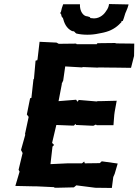

<svg xmlns="http://www.w3.org/2000/svg" viewBox="-20 -924 685 951"><path d="M542 -304 546 -355 548 -370 558 -425 477 -423H459L464 -421L370 -429L364 -420L357 -430L270 -423L286 -506V-510L293 -525L303 -595L388 -590L389 -592L464 -589L469 -590L548 -589H557L629 -588L644 -647L645 -708L557 -709L549 -711L463 -710L457 -704L456 -705H360L357 -708L271 -707L260 -713L176 -717L166 -631L164 -625H158L156 -622L148 -531L146 -534L136 -443V-440L129 -437L113 -357L122 -345L104 -261L105 -256L84 -181L92 -166L72 -83L77 -74L56 -3L150 -1H162L247 3L251 6H261L346 4L358 -6L452 6L534 7L541 -47L548 -63L563 -114L484 -125L474 -116L400 -115L397 -124L386 -115H315L230 -111L240 -198L248 -206L238 -216L259 -305L334 -302H346L354 -310L357 -305L442 -301L455 -307L459 -304ZM434 -834C432 -834 429 -834 427 -835C428 -840 422 -840 413 -843C393 -843 374 -868 376 -903H293C288 -890 284 -878 282 -866C274 -855 284 -858 284 -847C285 -844 287 -835 291 -837C298 -810 308 -784 337 -770C352 -770 348 -764 358 -758C391 -750 434 -750 469 -758C478 -760 492 -762 494 -763C529 -771 556 -787 577 -810C582 -815 581 -811 581 -818C585 -820 586 -820 588 -820C596 -838 599 -858 605 -868C610 -879 614 -890 617 -902L520 -904C517 -880 507 -873 502 -864C491 -848 466 -828 434 -834Z"/></svg>

Font: Asimov Print
Style: DIt
Weight: 250
Width: 0
Designer: Google
Version: Version 2.000980: 2014